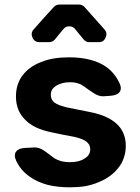

<svg xmlns="http://www.w3.org/2000/svg" viewBox="-20 -798 602 828"><path d="M339.8 -628.9Q328.1 -642.6 303.7 -672.9Q293.9 -684.6 278.3 -684.6Q262.7 -684.6 252.9 -671.9Q247.1 -665 233.9 -648.9Q220.7 -632.8 216.8 -627.9Q207 -616.2 191.4 -616.2H150.4Q128.9 -616.2 120.1 -635.7Q111.3 -655.3 125 -670.9Q171.9 -724.6 211.9 -767.6Q221.7 -778.3 236.3 -778.3H320.3Q335 -778.3 344.7 -767.6Q372.1 -737.3 430.7 -670.9Q444.3 -655.3 435.5 -635.7Q426.8 -616.2 406.2 -616.2H365.2Q349.6 -616.2 339.8 -628.9ZM494.1 -441.4Q495.1 -441.4 495.1 -440.4Q506.8 -415 495.1 -400.4Q484.4 -386.7 455.1 -384.8Q448.2 -383.8 441.4 -383.8Q434.6 -382.8 426.8 -382.8Q406.2 -381.8 383.8 -396.5Q361.3 -411.1 341.8 -425.8Q338.9 -427.7 335 -429.7Q331.1 -432.6 327.1 -434.6Q317.4 -438.5 305.7 -441.4Q294.9 -443.4 282.2 -443.4Q263.7 -443.4 249 -439.5Q234.4 -435.5 222.7 -428.7Q210.9 -420.9 205.1 -412.1Q199.2 -402.3 199.2 -389.6Q199.2 -379.9 202.1 -372.1Q206.1 -363.3 213.9 -356.4Q221.7 -350.6 235.4 -344.7Q249 -339.8 267.6 -335Q292 -330.1 316.4 -325.2Q340.8 -320.3 365.2 -315.4Q405.3 -307.6 434.6 -294.9Q464.8 -281.2 483.4 -263.7Q502.9 -246.1 512.7 -221.7Q522.5 -198.2 522.5 -168.9Q522.5 -142.6 514.6 -119.1Q506.8 -94.7 491.2 -75.2Q475.6 -54.7 454.1 -39.1Q432.6 -23.4 406.2 -12.7Q378.9 -1 347.7 4.9Q316.4 9.8 281.2 9.8Q227.5 9.8 184.6 -1Q141.6 -12.7 109.4 -35.2Q89.8 -48.8 74.2 -66.4Q59.6 -84 49.8 -104.5Q43.9 -118.2 43.9 -127.9Q43.9 -137.7 49.8 -144.5Q60.5 -159.2 89.8 -160.2Q98.6 -161.1 108.4 -161.1Q118.2 -162.1 127.9 -162.1Q148.4 -163.1 169.9 -148.4Q192.4 -132.8 210.9 -118.2Q211.9 -117.2 212.9 -117.2Q213.9 -116.2 214.8 -115.2Q228.5 -107.4 245.1 -102.5Q261.7 -98.6 281.2 -98.6Q300.8 -98.6 317.4 -102.5Q333 -106.4 344.7 -114.3Q357.4 -122.1 363.3 -131.8Q369.1 -141.6 369.1 -154.3Q369.1 -164.1 365.2 -172.9Q360.4 -180.7 352.5 -187.5Q343.8 -194.3 330.1 -199.2Q317.4 -204.1 299.8 -208Q276.4 -211.9 252.9 -216.8Q229.5 -221.7 206.1 -226.6Q166 -234.4 136.7 -248Q107.4 -261.7 87.9 -282.2Q68.4 -301.8 58.6 -326.2Q48.8 -351.6 48.8 -381.8Q48.8 -408.2 55.7 -430.7Q62.5 -453.1 77.1 -472.7Q90.8 -491.2 111.3 -505.9Q130.9 -520.5 157.2 -530.3Q182.6 -541 212.9 -545.9Q243.2 -550.8 278.3 -550.8Q330.1 -550.8 370.1 -540Q411.1 -529.3 440.4 -507.8Q459 -494.1 471.7 -477.5Q485.4 -460.9 494.1 -441.4Z"/></svg>

Font: DeepSea
Style: Bold
Weight: 700
Designer: Stem
Version: Version 3.019;git-0a5106e0b